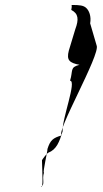

<svg xmlns="http://www.w3.org/2000/svg" viewBox="-20 -653 414 773"><path d="M268 -633C302 -633 315 -631 326 -622C339 -611 348 -587 343 -559L369 -470C386 -435 201 -116 229 -108C193 -98 182 -88 171 -53C173 -50 151 42 157 42C148 70 163 90 145 99C155 108 150 42 149 -8C151 -12 167 -34 174 -38C208 -51 219 -82 232 -124C229 -174 290 -328 262 -328C275 -369 260 -382 300 -392C260 -400 247 -410 257 -449L283 -535C298 -575 296 -598 267 -613C268 -617 270 -631 268 -633Z"/></svg>

Font: Zinc
Style: Obl
Weight: 400
Version: Version 1